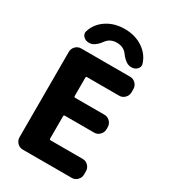

<svg xmlns="http://www.w3.org/2000/svg" viewBox="-230 -1086 1067 1200"><g transform="rotate(30 304.0 -486.0)"><path d="M512 -840Q519 -819 503.5 -802Q488 -785 464 -785H459Q422 -785 383 -838Q357 -873 309 -873Q261 -873 235 -838Q196 -785 159 -785H154Q130 -785 114.5 -802Q99 -819 106 -840Q125 -900 180 -936Q235 -972 309 -972Q383 -972 438 -936Q493 -900 512 -840ZM132 0Q109 0 92.5 -17Q76 -34 76 -57V-673Q76 -696 92.5 -713Q109 -730 132 -730H486Q509 -730 525.5 -713Q542 -696 542 -673V-650Q542 -627 525.5 -610Q509 -593 486 -593H254Q246 -593 246 -585V-453Q246 -444 254 -444H466Q489 -444 505.5 -427Q522 -410 522 -387V-372Q522 -349 505.5 -332Q489 -315 466 -315H254Q246 -315 246 -307V-145Q246 -137 254 -137H486Q509 -137 525.5 -120Q542 -103 542 -80V-57Q542 -34 525.5 -17Q509 0 486 0Z"/></g></svg>

Font: Rounded Mplus 1c ExtraBold
Style: Regular
Weight: 800
Version: Version 1.059.20150529